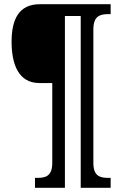

<svg xmlns="http://www.w3.org/2000/svg" viewBox="-20 -780 580 911"><path d="M146 111H288V-704H363V111H505V64H494C455 64 423 56 423 -7V-641C423 -704 455 -713 494 -713H505V-760H169C70 -760 35 -689 35 -582C35 -478 66 -386 167 -386H228V-7C228 56 196 64 157 64H146Z"/></svg>

Font: Noto Serif Myanmar Condensed SemiBold
Style: Regular
Weight: 600
Width: 3
Designer: Ben Mitchell and the Monotype Design Team
Foundry: Monotype Imaging Inc.
Version: Version 2.106